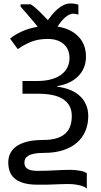

<svg xmlns="http://www.w3.org/2000/svg" viewBox="-20 -874 586 1110"><path d="M234.9 9.8Q200.2 9.8 178.2 14.2Q156.2 18.6 143.6 26.4Q130.9 34.2 126 44.2Q121.1 54.2 121.1 65.9Q121.1 76.7 124.5 85.4Q127.9 94.2 136.7 100.6Q145.5 106.9 160.4 110.4Q175.3 113.8 198.2 113.8Q230 113.8 253.7 112.8Q277.3 111.8 297.6 110.8Q317.9 109.9 337.6 108.9Q357.4 107.9 381.8 107.9Q402.8 107.9 418.9 109.6Q435.1 111.3 447 113.8Q459 116.2 467.5 119.9Q476.1 123.5 481.9 127V215.8Q478 212.4 470.5 208Q462.9 203.6 449.7 199.7Q436.5 195.8 417.7 192.9Q398.9 189.9 373 189.9Q349.1 189.9 331.8 190.7Q314.5 191.4 296.4 192.1Q278.3 192.9 255.9 193.4Q233.4 193.8 199.2 193.8Q148.4 193.8 115.2 183.8Q82 173.8 62.7 156.2Q43.5 138.7 35.6 115.2Q27.8 91.8 27.8 64.9Q27.8 35.6 39.8 11.7Q51.8 -12.2 76.7 -29.3Q101.6 -46.4 139.9 -55.7Q178.2 -64.9 231 -64.9Q274.4 -64.9 305.7 -74.2Q336.9 -83.5 356.7 -101.1Q376.5 -118.7 385.7 -144.3Q395 -169.9 395 -203.1Q395 -237.8 381.1 -262.5Q367.2 -287.1 342 -302.5Q316.9 -317.9 281.5 -325Q246.1 -332 203.1 -332H109.9V-405.8H195.8Q240.7 -405.8 275.4 -415.3Q310.1 -424.8 333.7 -442.4Q357.4 -460 369.6 -484.4Q381.8 -508.8 381.8 -539.1Q381.8 -565.4 372.8 -585.7Q363.8 -606 347.2 -620.1Q330.6 -634.3 307.4 -641.6Q284.2 -648.9 255.9 -648.9Q202.1 -648.9 160.9 -632.6Q119.6 -616.2 83 -589.8L38.1 -650.9Q66.9 -674.3 107.4 -692.6Q147.9 -710.9 198.2 -719.2Q186.5 -733.9 173.1 -749.8Q159.7 -765.6 146.5 -781Q133.3 -796.4 121.1 -810.5Q108.9 -824.7 99.1 -835.9V-849.1H158.2Q183.1 -832.5 206.8 -808.8Q230.5 -785.2 256.8 -757.8Q269.5 -775.4 283.9 -792.5Q298.3 -809.6 314.7 -823.2Q331.1 -836.9 349.4 -845.5Q367.7 -854 388.2 -854Q403.3 -854 414.8 -851.8Q426.3 -849.6 433.1 -847.2V-789.1Q427.7 -791.5 419.4 -793.2Q411.1 -794.9 402.8 -794.9Q392.1 -794.9 380.4 -789.3Q368.7 -783.7 356.9 -773.7Q345.2 -763.7 334 -750Q322.8 -736.3 313 -720.2Q353 -713.9 383.8 -698.5Q414.6 -683.1 435.3 -660.6Q456.1 -638.2 466.6 -609.4Q477.1 -580.6 477.1 -546.9Q477.1 -510.7 464.6 -481.7Q452.1 -452.6 429.9 -431.2Q407.7 -409.7 377.2 -395.8Q346.7 -381.8 310.1 -376V-373Q352.5 -367.7 386.2 -353.8Q419.9 -339.8 442.9 -318.1Q465.8 -296.4 478 -267.3Q490.2 -238.3 490.2 -203.1Q490.2 -156.2 473.9 -117.2Q457.5 -78.1 425.5 -49.8Q393.6 -21.5 345.7 -5.9Q297.9 9.8 234.9 9.8Z"/></svg>

Font: WenQuanYi Micro Hei
Style: Regular
Weight: 400
Foundry: Ascender Corporation
Version: Version 0.2.0-beta